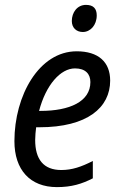

<svg xmlns="http://www.w3.org/2000/svg" viewBox="-20 -756 496 786"><path d="M319 -625C350 -625 376 -653 376 -693C376 -721 362 -736 332 -736C296 -736 274 -705 274 -670C274 -642 293 -625 319 -625ZM213 10C273 10 315 -3 360 -26V-97C313 -73 275 -60 231 -60C158 -60 124 -104 124 -183C124 -200 126 -219 128 -235H141C338 -235 431 -316 431 -426C431 -502 383 -546 294 -546C140 -546 39 -365 39 -178C39 -61 103 10 213 10ZM146 -302H140C168 -409 228 -476 287 -476C330 -476 350 -453 350 -420C350 -340 265 -302 146 -302Z"/></svg>

Font: Noto Sans SemiCondensed
Style: Italic
Weight: 400
Width: 4
Italic angle: -12°
Designer: Monotype Design Team
Foundry: Monotype Imaging Inc.
Version: Version 2.013